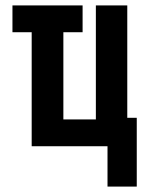

<svg xmlns="http://www.w3.org/2000/svg" viewBox="-20 -540 540 709"><path d="M377 149V0H97V-421H26V-520H285V-421H214V-99H334V-520H450V-105H485V149Z"/></svg>

Font: Iosevka SS18 Extrabold
Style: Regular
Weight: 800
Monospace: yes
Designer: Belleve Invis
Foundry: Belleve Invis
Version: Version 25.1.1; ttfautohint (v1.8.4)